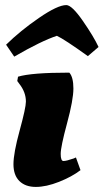

<svg xmlns="http://www.w3.org/2000/svg" viewBox="-20 -724 408 756"><path d="M241 -704Q263 -704 306 -642Q349 -580 368 -539L326 -503Q234 -569 204 -583Q143 -563 36 -501L4 -548Q60 -603 133.5 -653.5Q207 -704 241 -704ZM270 -100 279 -104 297 -54Q263 -28 212.5 -8Q162 12 121 12Q80 12 56.5 -11Q33 -34 33 -77.5Q33 -121 57.5 -210.5Q82 -300 82 -324Q82 -361 56 -394L48 -405L51 -422Q103 -438 253 -438Q269 -420 269 -375.5Q269 -331 244 -238.5Q219 -146 219 -118Q219 -90 230 -90Q241 -90 270 -100Z"/></svg>

Font: Oleo Script
Style: Bold
Weight: 700
Designer: Soytutype
Foundry: Soytutype
Version: Version 1.002